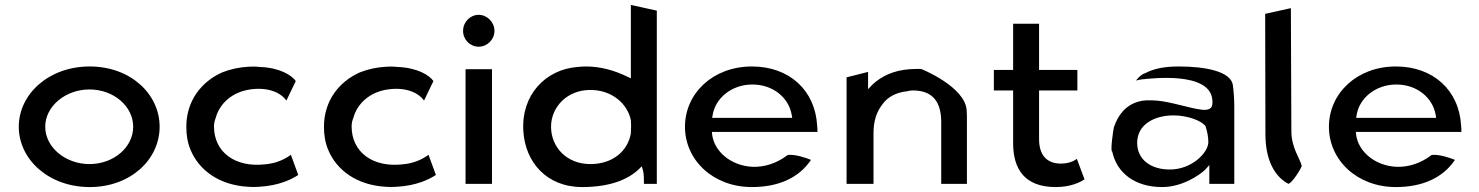

<svg xmlns="http://www.w3.org/2000/svg" viewBox="-20 -754 5986 777"><path d="M163 -241C163 -324 245 -392 342 -392C440 -392 519 -324 519 -241C519 -158 440 -90 342 -90C245 -90 163 -158 163 -241ZM56 -241C56 -109 177 3 343 3C509 3 626 -109 626 -241C626 -373 509 -485 343 -485C177 -485 56 -373 56 -241Z M846 -242C846 -254 848 -265 853 -277C868 -333 917 -381 992 -392C1061 -402 1114 -382 1139 -347L1177 -426C1160 -450 1112 -480 1032 -483H1030C1015 -485 1001 -485 986 -484C948 -482 912 -474 879 -461C794 -423 734 -345 734 -241C734 -207 739 -177 751 -148C785 -65 868 -4 986 2C1000 3 1012 3 1026 2C1110 -2 1163 -30 1187 -46L1157 -128L1155 -126C1134 -111 1100 -93 1053 -89C931 -75 846 -139 846 -242Z M1403 -242C1403 -254 1405 -265 1410 -277C1425 -333 1474 -381 1549 -392C1618 -402 1671 -382 1696 -347L1734 -426C1717 -450 1669 -480 1589 -483H1587C1572 -485 1558 -485 1543 -484C1505 -482 1469 -474 1436 -461C1351 -423 1291 -345 1291 -241C1291 -207 1296 -177 1308 -148C1342 -65 1425 -4 1543 2C1557 3 1569 3 1583 2C1667 -2 1720 -30 1744 -46L1714 -128L1712 -126C1691 -111 1657 -93 1610 -89C1488 -75 1403 -139 1403 -242Z M1854 -629C1854 -593 1883 -565 1917 -565C1952 -565 1981 -594 1981 -629C1981 -665 1951 -694 1917 -694C1883 -694 1854 -665 1854 -629ZM1971 -10V-474H1864V-10Z M2336 3C2451 3 2523 -29 2565 -69L2577 -81L2582 -65C2586 -51 2586 -27 2586 -10H2638V-711L2533 -734V-437L2516 -445C2468 -468 2412 -485 2352 -485C2339 -485 2329 -484 2317 -483C2188 -473 2088 -370 2098 -222C2106 -99 2191 3 2336 3ZM2533 -266C2533 -260 2534 -253 2534 -246C2534 -234 2533 -224 2533 -215V-214C2520 -141 2458 -90 2369 -90C2272 -90 2210 -160 2210 -241C2210 -320 2274 -390 2369 -390C2456 -390 2519 -335 2533 -268Z M2862 -209 2861 -220H3288C3288 -229 3288 -236 3287 -245C3279 -389 3174 -485 3023 -485C2865 -485 2752 -376 2752 -241C2752 -107 2865 3 3023 3C3130 3 3213 -34 3262 -107C3239 -116 3199 -130 3168 -127C3124 -93 3073 -77 3025 -79C2939 -83 2871 -140 2862 -209ZM3184 -289 3186 -277H2862L2864 -288C2874 -354 2938 -412 3025 -412C3108 -412 3172 -359 3184 -289Z M3893 -10V-270C3893 -283 3893 -294 3892 -307C3887 -403 3707 -476 3707 -475C3692 -475 3676 -475 3662 -474C3593 -469 3545 -444 3510 -411L3493 -393V-463L3406 -441V-10H3515V-216C3515 -265 3528 -303 3552 -333C3573 -362 3606 -380 3653 -385C3660 -387 3666 -388 3674 -388C3756 -388 3789 -340 3789 -260V-10Z M4273 -92C4213 -92 4185 -130 4185 -191V-388H4340V-471H4185V-658H4080V-471H4002V-388H4080V-171C4081 -73 4124 3 4252 3C4313 3 4350 -16 4369 -28L4338 -111C4324 -101 4303 -92 4273 -92Z M4615 -458H4614C4600 -453 4589 -443 4577 -428C4583 -430 4593 -432 4603 -433C4635 -436 4874 -466 4886 -352C4887 -345 4887 -338 4886 -331C4884 -310 4862 -308 4844 -310C4797 -315 4716 -343 4660 -347C4630 -349 4609 -349 4588 -343C4534 -328 4505 -288 4488 -240C4486 -235 4472 -139 4481 -141C4499 -55 4572 3 4683 3C4766 3 4836 -47 4857 -67L4874 -86V-10H4975V-320C4975 -352 4973 -382 4969 -411C4960 -464 4862 -485 4750 -485C4686 -485 4645 -474 4615 -458ZM4714 -68C4636 -68 4582 -109 4582 -176C4582 -250 4651 -287 4729 -287C4787 -287 4843 -265 4858 -244L4859 -243V-242C4865 -223 4870 -201 4870 -179C4870 -137 4804 -68 4714 -68Z M5194 -10C5210 -15 5242 -66 5248 -82C5242 -112 5206 -154 5206 -224L5204 -721L5100 -698L5101 -210C5101 -112 5135 -41 5194 -10Z M5468 -209 5467 -220H5894C5894 -229 5894 -236 5893 -245C5885 -389 5780 -485 5629 -485C5471 -485 5358 -376 5358 -241C5358 -107 5471 3 5629 3C5736 3 5819 -34 5868 -107C5845 -116 5805 -130 5774 -127C5730 -93 5679 -77 5631 -79C5545 -83 5477 -140 5468 -209ZM5790 -289 5792 -277H5468L5470 -288C5480 -354 5544 -412 5631 -412C5714 -412 5778 -359 5790 -289Z"/></svg>

Font: Bluebird
Style: LiExt
Weight: 300
Designer: Jasper
Foundry: Cannot Into Space Fonts
Version: Version 0.98